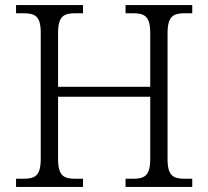

<svg xmlns="http://www.w3.org/2000/svg" viewBox="-20 -734 818 754"><path d="M43 0H306V-32H278C231 -32 208 -42 208 -111V-354H570V-111C570 -42 547 -32 500 -32H473V0H735V-32H708C662 -32 638 -41 638 -109V-603C638 -672 661 -682 708 -682H735V-714H473V-682H500C547 -682 570 -672 570 -603V-393H208V-603C208 -672 231 -682 278 -682H306V-714H43V-682H70C117 -682 140 -672 140 -605V-111C140 -42 117 -32 70 -32H43Z"/></svg>

Font: Noto Serif Lao Light
Style: Regular
Weight: 300
Designer: Monotype Design Team
Foundry: Monotype Imaging Inc.
Version: Version 2.003